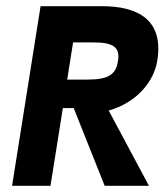

<svg xmlns="http://www.w3.org/2000/svg" viewBox="-20 -600 531 620"><path d="M19 0H143L183 -251H218L318 0H461L331 -243C419 -268 477 -334 488 -405C509 -536 425 -580 310 -580H111ZM197 -343 216 -463H283C348 -463 368 -446 361 -403C354 -357 328 -343 260 -343Z"/></svg>

Font: Charger Sport
Style: UltNrwObl
Weight: 1000
Designer: Jasper
Foundry: Cannot Into Space Fonts
Version: Version 1.1